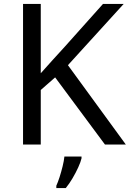

<svg xmlns="http://www.w3.org/2000/svg" viewBox="-20 -734 659 975"><path d="M619 0H513L260 -341L187 -277V0H97V-714H187V-362Q217 -396 248 -430Q279 -464 310 -498L503 -714H608L325 -403ZM394 70Q390 88 377.5 115.5Q365 143 348.5 171Q332 199 314 221H266V209Q274 192 282.5 165.5Q291 139 298 110.5Q305 82 307 61H394Z"/></svg>

Font: Noto Sans Hanunoo
Style: Regular
Weight: 400
Designer: Monotype Design Team
Foundry: Monotype Imaging Inc.
Version: Version 2.003; ttfautohint (v1.8.4.7-5d5b)